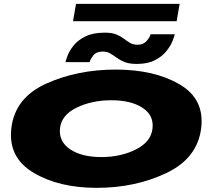

<svg xmlns="http://www.w3.org/2000/svg" viewBox="-20 -944 1102 970"><path d="M469 5Q275.5 5 147.5 -72.5Q19.5 -150 37.5 -297.5Q56 -450.5 213.5 -521.5Q371 -592.5 564.5 -592.5Q758.5 -592.5 886.2 -518.5Q1014 -444.5 996.5 -297.5Q978 -144.5 820.5 -69.8Q663 5 469 5ZM492 -150.5Q590.5 -150.5 667 -189.2Q743.5 -228 750.5 -295Q758 -362 699.5 -399.8Q641 -437.5 542.5 -437.5Q443.5 -437.5 366.8 -400Q290 -362.5 283 -295Q276.5 -228.5 334.8 -189.5Q393 -150.5 492 -150.5ZM671 -621Q633.5 -621 610 -630.5Q586.5 -640 569.8 -652.2Q553 -664.5 537 -674Q521 -683.5 498.5 -683.5Q466.5 -683.5 451.2 -663.8Q436 -644 433 -630H311Q313 -640.5 322.2 -664.8Q331.5 -689 352.8 -715.2Q374 -741.5 412 -760.2Q450 -779 509.5 -779Q546 -779 568.2 -769.8Q590.5 -760.5 606 -748.5Q621.5 -736.5 637.2 -727.2Q653 -718 676 -718Q704.5 -718 721.2 -737.5Q738 -757 740.5 -771H863Q861 -760.5 851.5 -736.5Q842 -712.5 820.8 -685.8Q799.5 -659 763 -640Q726.5 -621 671 -621ZM349 -837 364 -924.5H887.5L872.5 -837Z"/></svg>

Font: Anybody UltraExpanded ExtraBold
Style: Italic
Weight: 800
Width: 9
Italic angle: -10°
Designer: Tyler Finck
Foundry: Etcetera Type Company
Version: Version 1.010; ttfautohint (v1.8.3) -l 8 -r 50 -G 200 -x 14 